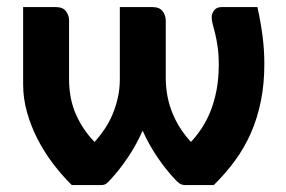

<svg xmlns="http://www.w3.org/2000/svg" viewBox="-20 -536 827 556"><path d="M188 0Q159 -28.5 133.2 -62.5Q107.5 -96.5 88.5 -133.8Q69.5 -171 58.2 -211Q47 -251 47 -291.5V-515.5H141.5Q162 -515.5 171 -503.5Q180 -491.5 180 -476.5V-306.5Q180 -249 200.5 -203.5Q221 -158 254 -125Q269 -141.5 282.5 -161.5Q296 -181.5 305.8 -204.5Q315.5 -227.5 321.2 -253.2Q327 -279 327 -306V-515.5H421Q442 -515.5 451 -503.5Q460 -491.5 460 -476.5V-311Q460 -256.5 479 -209.5Q498 -162.5 533 -125Q548.5 -141.5 563 -163Q577.5 -184.5 588.8 -212Q600 -239.5 606.8 -273.5Q613.5 -307.5 613.5 -349Q613.5 -379 610.2 -400.8Q607 -422.5 603.2 -438.2Q599.5 -454 596.2 -465.2Q593 -476.5 593 -485.5Q593 -497 600.2 -506.2Q607.5 -515.5 621.5 -515.5H725.5Q735.5 -469.5 740.5 -430Q745.5 -390.5 745.5 -351Q745.5 -293 735.5 -243.5Q725.5 -194 706.8 -151.2Q688 -108.5 660.8 -71.2Q633.5 -34 599 0H518Q507.5 0 501 -4Q494.5 -8 486.5 -17Q461 -44 436.5 -79.8Q412 -115.5 393 -157.5Q374.5 -116 350.2 -80Q326 -44 300.5 -16.5Q296.5 -12 293.5 -9Q290.5 -6 287.5 -4Q284.5 -2 280.8 -1Q277 0 271 0Z"/></svg>

Font: Lato Heavy
Style: Regular
Weight: 800
Designer: Lukasz Dziedzic
Foundry: tyPoland Lukasz Dziedzic
Version: Version 2.007; 2014-02-27